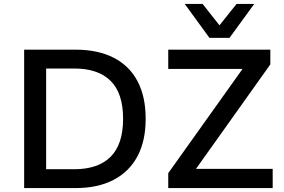

<svg xmlns="http://www.w3.org/2000/svg" viewBox="-20 -958 1449 978"><path d="M103 0V-705H365Q479 -705 559 -664Q639 -623 680.5 -544.5Q722 -466 722 -353Q722 -240 680 -161.5Q638 -83 558 -41.5Q478 0 365 0ZM215 -96H358Q480 -96 543.5 -159.5Q607 -223 607 -353Q607 -483 543.5 -546Q480 -609 358 -609H215ZM837 0V-76L1249 -654L1261 -607H837V-705H1357V-630L945 -51L933 -98H1369V0ZM1047 -765 921 -938H1012L1098 -829L1185 -938H1275L1149 -765Z"/></svg>

Font: Nunito Sans 7pt SemiBold
Style: Regular
Weight: 600
Designer: Vernon Adams
Foundry: Vernon Adams
Version: Version 3.101;gftools[0.9.27]